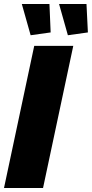

<svg xmlns="http://www.w3.org/2000/svg" viewBox="-23 -939 459 959"><path d="M148 -710H343L192 0H-3ZM272 -919H409L416 -777L316 -763ZM86 -919H224L230 -777L130 -763Z"/></svg>

Font: Raleway Black
Style: Italic
Weight: 900
Italic angle: -12°
Designer: Matt McInerney, Pablo Impallari, Rodrigo Fuenzalida
Foundry: Matt McInerney, Pablo Impallari, Rodrigo Fuenzalida
Version: Version 4.101;RELEASE